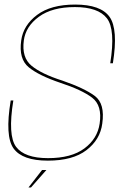

<svg xmlns="http://www.w3.org/2000/svg" viewBox="-20 -700 557 842"><path d="M105 122H116L183.5 45.5H164.5ZM190 4.5Q299.5 4.5 359.5 -41.8Q419.5 -88 428.5 -158Q441 -245.5 395.8 -279.2Q350.5 -313 253.5 -346.5Q162 -375.5 118.2 -411.8Q74.5 -448 84.5 -522.5Q92.5 -584 150.5 -626.5Q208.5 -669 308.5 -669Q410.5 -669 448.8 -619.8Q487 -570.5 463.5 -422.5H475Q499 -572 460.5 -626Q422 -680 309.5 -680Q203 -680 142.5 -634.5Q82 -589 73 -522.5Q61.5 -441.5 106 -405Q150.5 -368.5 245.5 -336.5Q338.5 -306 383.8 -271.8Q429 -237.5 417 -158Q407.5 -92 350.2 -49.2Q293 -6.5 190.5 -6.5Q87.5 -6.5 50.5 -56.2Q13.5 -106 38.5 -259.5H27Q1 -102.5 39.5 -49Q78 4.5 190 4.5Z"/></svg>

Font: Anybody Thin
Style: Italic
Weight: 100
Italic angle: -10°
Designer: Tyler Finck
Foundry: Etcetera Type Company
Version: Version 1.114;gftools[0.9.25]